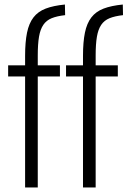

<svg xmlns="http://www.w3.org/2000/svg" viewBox="-20 -829 564 849"><path d="M91 -491H16V-540H91V-582Q91 -643 99.5 -684.5Q108 -726 128 -752Q148 -778 182 -791Q216 -804 267 -809L268 -762Q232 -758 208.5 -748.5Q185 -739 171.5 -719Q158 -699 152.5 -666.5Q147 -634 147 -584V-540H245V-491H147V0H91ZM347 -491H272V-540H347V-582Q347 -643 355.5 -684.5Q364 -726 384 -752Q404 -778 438 -791Q472 -804 523 -809L524 -762Q488 -758 464.5 -748.5Q441 -739 427.5 -719Q414 -699 408.5 -666.5Q403 -634 403 -584V-540H501V-491H403V0H347Z"/></svg>

Font: Encode Sans Compressed
Style: Light
Weight: 300
Designer: Pablo Impallari, Andres Torresi
Foundry: Pablo Impallari, Andres Torresi
Version: Version 1.000; ttfautohint (v1.00) -l 8 -r 50 -G 200 -x 14 -